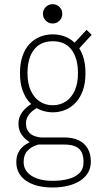

<svg xmlns="http://www.w3.org/2000/svg" viewBox="-20 -672 490 894"><path d="M226 -149Q195.5 -149 168 -160.2Q140.5 -171.5 119 -194Q97.5 -216.5 85.2 -250.8Q73 -285 73 -331Q73 -377 84.8 -411Q96.5 -445 117.5 -467.2Q138.5 -489.5 166.2 -500.8Q194 -512 226 -512Q257.5 -512 285 -500.8Q312.5 -489.5 333.5 -467.2Q354.5 -445 366.2 -411Q378 -377 378 -331Q378 -285 365.8 -250.8Q353.5 -216.5 332.2 -194Q311 -171.5 283.8 -160.2Q256.5 -149 226 -149ZM226 -182Q260.5 -182 287 -199.8Q313.5 -217.5 328.2 -250.8Q343 -284 343 -331Q343 -401 313 -440.5Q283 -480 226 -480Q168.5 -480 138.2 -440.5Q108 -401 108 -331Q108 -284 123 -250.8Q138 -217.5 164.5 -199.8Q191 -182 226 -182ZM338 -435 314 -459 383 -533 407 -510ZM279 -32Q318.5 -32 346.2 -18.8Q374 -5.5 388.5 19.8Q403 45 403 81Q403 109.5 390 131.8Q377 154 353 169.5Q329 185 296.5 193Q264 201 225 201Q185.5 201 154 192.8Q122.5 184.5 100.8 169.2Q79 154 67.5 132.2Q56 110.5 56 83Q56 53.5 68 33.5Q80 13.5 98.2 1.5Q116.5 -10.5 135 -16.8Q153.5 -23 166 -25L196 -9Q174 -4.5 149.2 4Q124.5 12.5 107.2 30.8Q90 49 90 83Q90 109 106 128.5Q122 148 152.2 159Q182.5 170 225 170Q265.5 170 298 161.5Q330.5 153 349.8 134Q369 115 369 83Q369 56.5 360.8 38.2Q352.5 20 332.5 10.5Q312.5 1 277 1H152Q137.5 1 117.2 -10.8Q97 -22.5 81.5 -44.2Q66 -66 66 -96Q66 -117.5 74.5 -134.5Q83 -151.5 95.8 -164.2Q108.5 -177 121.5 -185.2Q134.5 -193.5 143 -198L166 -177Q154 -171.5 138.8 -161Q123.5 -150.5 112.2 -134.8Q101 -119 101 -98Q101 -73 112.8 -58.5Q124.5 -44 141.8 -38Q159 -32 175 -32ZM225 -562.5Q206.5 -562.5 193.2 -575.8Q180 -589 180 -607.5Q180 -626.5 193.2 -639.5Q206.5 -652.5 225 -652.5Q244 -652.5 257 -639.5Q270 -626.5 270 -607.5Q270 -589 257 -575.8Q244 -562.5 225 -562.5Z"/></svg>

Font: League Mono Thin Condensed
Style: Regular
Weight: 100
Width: 1
Designer: Tyler Finck
Foundry: The League of Moveable Type / Tyler Finck
Version: Version 2.300;RELEASE